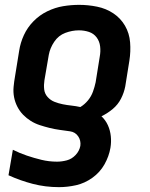

<svg xmlns="http://www.w3.org/2000/svg" viewBox="-20 -558 616 791"><path d="M223 213Q258 213 293.5 205Q329 197 360.5 174.5Q392 152 410.5 119Q429 86 435 51Q439 27 436.5 3Q434 -21 424.5 -42Q415 -63 398 -79Q423 -91 444.5 -109Q466 -127 478.5 -151.5Q491 -176 496 -202L513 -308Q519 -346 516 -383.5Q513 -421 495 -452Q477 -483 447 -503Q417 -523 380 -530.5Q343 -538 306 -538Q273 -538 240 -532.5Q207 -527 175 -511.5Q143 -496 118 -470.5Q93 -445 78.5 -413.5Q64 -382 59 -349L42 -244Q38 -222 36 -200Q34 -178 38 -157.5Q42 -137 51.5 -118.5Q61 -100 75 -85.5Q89 -71 106.5 -60Q124 -49 144 -42.5Q164 -36 184 -31Q204 -26 225.5 -23Q247 -20 268.5 -17Q290 -14 302 3.5Q314 21 311 43Q307 64 291.5 80.5Q276 97 255.5 102.5Q235 108 215 108Q182 108 151 100.5Q120 93 90.5 83Q61 73 33 59L15 164Q63 186 115 199.5Q167 213 223 213ZM311 -117Q293 -121 274.5 -123Q256 -125 238.5 -128.5Q221 -132 204.5 -138.5Q188 -145 176 -158.5Q164 -172 162 -190Q160 -208 163 -227L181 -332Q186 -360 203.5 -386Q221 -412 249 -422.5Q277 -433 305 -433Q327 -433 346.5 -426.5Q366 -420 378 -404Q390 -388 392.5 -367Q395 -346 391 -325L374 -219Q370 -200 363 -180.5Q356 -161 342.5 -144.5Q329 -128 311 -117Z"/></svg>

Font: Iosevka Sparkle
Style: Bold Italic
Weight: 700
Italic angle: -9°
Designer: Belleve Invis
Foundry: Belleve Invis
Version: Version 4.5.0; ttfautohint (v1.8.3)